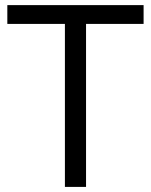

<svg xmlns="http://www.w3.org/2000/svg" viewBox="-20 -734 593 754"><path d="M317.9 0H234.9V-640.1H8.8V-713.9H543.9V-640.1H317.9Z"/></svg>

Font: QFn2     
Style: Regular
Weight: 400
Foundry: Ascender Corporation
Version: Version 1.10